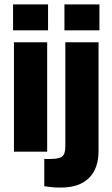

<svg xmlns="http://www.w3.org/2000/svg" viewBox="-20 -685 508 867"><path d="M39 0ZM197 -548H39V-665H197ZM193 0H43V-494H193ZM429 -548H271V-665H429ZM255 162Q241 162 229.5 161.5Q218 161 180 156V32Q184 33 189 33Q194 33 203 33Q247 33 261 21.5Q275 10 275 -24V-494H425V-4Q425 77 381 119.5Q337 162 255 162Z"/></svg>

Font: Blinker
Style: Bold
Weight: 700
Designer: Juergen Huber
Foundry: supertype
Version: Version 1.015;PS 1.15;hotconv 1.0.88;makeotf.lib2.5.647800; 